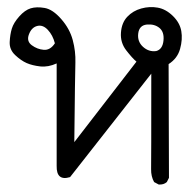

<svg xmlns="http://www.w3.org/2000/svg" viewBox="-20 -315 540 531"><path d="M418.9 195.3 406.2 188.5Q397.5 172.9 397.9 152.8Q398.4 132.8 398.4 -111.3L173.8 174.8Q135.7 186.5 136.7 143.6V-139.6Q113.3 -128.9 91.3 -131.3Q69.3 -133.8 53.7 -140.6Q38.1 -147.5 22 -162.6Q5.9 -177.7 6.8 -198.7Q7.8 -219.7 12.7 -235.8Q17.6 -252 33.2 -269.5Q48.8 -287.1 64.9 -292Q81.1 -296.9 103.5 -293Q126 -289.1 149.4 -262.2Q172.9 -235.4 181.2 -204.1Q189.5 -172.9 188.5 -142.1Q187.5 -111.3 185.5 78.1L357.4 -144.5Q345.7 -154.3 329.1 -175.8Q312.5 -197.3 314.5 -224.6Q316.4 -252 332 -268.6Q347.7 -285.2 370.6 -291.5Q393.6 -297.9 416 -293.9Q438.5 -290 458 -271Q477.5 -252 481.4 -229Q485.4 -206.1 478 -179.7Q470.7 -153.3 446.3 -137.7L447.3 176.8L441.4 188.5Q432.6 196.3 418.9 195.3ZM412.1 -173.8Q429.7 -178.7 432.1 -202.6Q434.6 -226.6 420.9 -237.8Q407.2 -249 386.2 -247.1Q365.2 -245.1 362.3 -222.7Q359.4 -200.2 375.5 -185.5Q391.6 -170.9 412.1 -173.8ZM131.8 -195.3Q126 -217.8 112.3 -232.4Q98.6 -247.1 83 -243.2Q67.4 -239.3 60.1 -220.2Q52.7 -201.2 67.9 -189.9Q83 -178.7 101.1 -177.2Q119.1 -175.8 131.8 -195.3Z"/></svg>

Font: JasonHandwriting1
Style: Regular
Weight: 400
Version: Version 1.48.20